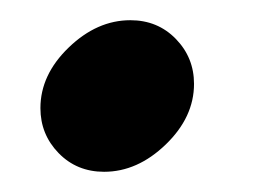

<svg xmlns="http://www.w3.org/2000/svg" viewBox="-20 -160 260 190"><path d="M172 -77Q172 -44 144 -17Q116 10 83 10Q56 10 38 -8.5Q20 -27 20 -53Q20 -86 48 -113Q76 -140 109 -140Q136 -140 154 -121.5Q172 -103 172 -77Z"/></svg>

Font: Scada
Style: Bold Italic
Weight: 700
Italic angle: -10°
Version: Version 4.000